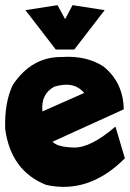

<svg xmlns="http://www.w3.org/2000/svg" viewBox="-21 -722 512 756"><path d="M386.7 -460Q464.4 -397 466.3 -291.5L186 -164.1Q204.6 -142.6 270.3 -141.1Q335.9 -139.6 433.6 -223.6L470.7 -98.6Q328.1 43.9 160.2 5.9Q22 -49.3 -0.5 -213.4Q-3.9 -317.4 28.8 -386.7Q103 -499 222.7 -497.6Q319.8 -503.9 386.7 -460ZM146 -283.2 310.5 -356Q269.5 -404.8 192.4 -380.4Q139.2 -351.6 146 -283.2ZM79.1 -682.1 205.6 -701.7 235.4 -646.5 264.6 -701.7 391.1 -682.1 271.5 -526.9H198.7Z"/></svg>

Font: Lapsus Pro (theguybrush.com)
Style: Bold
Weight: 700
Designer: Jose Roses
Version: Version 1.00 February 9, 2018, initial release